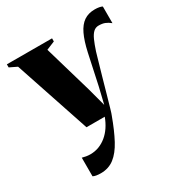

<svg xmlns="http://www.w3.org/2000/svg" viewBox="-195 -647 960 1024"><g transform="rotate(-30 285.0 -135.0)"><path d="M130 251Q114.5 251 101.8 248.8Q89 246.5 82.5 242.5V128Q92.5 131 105.5 133.2Q118.5 135.5 132 135.5Q160 135.5 185 126Q210 116.5 231.5 98.8Q253 81 269.8 56Q286.5 31 298 0H185.5L31 -462L-14.5 -484V-503L263.5 -502.5V-483.5L211.5 -462L298 -165L327 -56L351 -156L391 -342Q405 -405.5 424 -445.2Q443 -485 470.5 -503.8Q498 -522.5 537.5 -522.5Q552.5 -522.5 564.5 -520.2Q576.5 -518 583 -514V-411.5Q566.5 -425 550.8 -431.2Q535 -437.5 512 -437.5Q493.5 -437.5 480 -425Q466.5 -412.5 455.2 -387.5Q444 -362.5 431.5 -324.5Q426.5 -307.5 415.8 -270.5Q405 -233.5 392 -187.8Q379 -142 366.8 -98.5Q354.5 -55 345.5 -24Q336.5 7 333.5 13Q305 91 276.5 144Q248 197 213 224Q178 251 130 251Z"/></g></svg>

Font: Merriweather 144pt ExtraBold
Style: Regular
Weight: 800
Version: Version 2.100